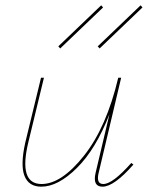

<svg xmlns="http://www.w3.org/2000/svg" viewBox="-20 -698 555 721"><path d="M367 -670 206 -516 199 -524 360 -678ZM354 -516 347 -524 508 -678 515 -670ZM368 -7Q403 -7 473 -86L481 -80Q408 3 365 3Q327 3 339 -49L391 -269Q340 -138 269 -67.5Q198 3 135 3Q88 3 72 -37.5Q56 -78 75 -163L134 -406H145L86 -162Q49 -7 136 -7Q211 -7 295.5 -113.5Q380 -220 424 -406H435L350 -47Q341 -7 368 -7Z"/></svg>

Font: EauTestInfant Hairline
Style: Italic
Weight: 250
Italic angle: -12°
Designer: Christian Thalmann (Catharsis Fonts)
Version: Version 0.001;PS 000.001;hotconv 1.0.88;makeotf.lib2.5.64775